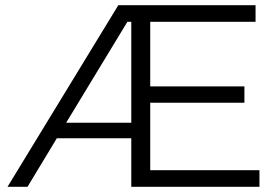

<svg xmlns="http://www.w3.org/2000/svg" viewBox="-20 -720 1066 740"><path d="M980 -64V0H486V-187H199L86 0H9L436 -700H965V-636H559V-387H922V-324H559V-64ZM486 -247V-636H471L235 -247Z"/></svg>

Font: Montserrat-Regular
Style: Regular
Weight: 400
Version: Version 7.200